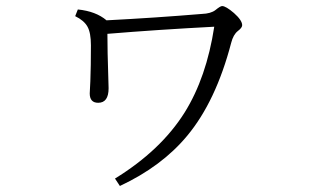

<svg xmlns="http://www.w3.org/2000/svg" viewBox="-20 -579 1040 631"><path d="M330.1 -512.2Q490.7 -520.5 643.1 -533.2Q672.9 -534.2 688 -545.9Q704.1 -559.1 710 -559.1Q722.2 -559.1 749 -536.1Q775.9 -512.2 775.9 -496.1Q775.9 -487.8 761.7 -477.1Q746.6 -465.3 739.7 -438Q689.5 -246.1 595.2 -132.8Q511.7 -32.2 374 32.2L357.9 7.8Q508.8 -85 586.9 -209.5Q658.7 -324.7 684.1 -491.2Q497.1 -481.4 333 -467.8Q333 -411.1 335.9 -325.2L336.9 -289.1Q336.9 -241.2 302.7 -241.2Q274.9 -241.2 274.9 -272Q274.9 -275.4 276.9 -312Q278.8 -360.4 278.8 -430.2Q278.8 -471.2 267.6 -491.2Q256.3 -511.7 227.1 -525.9L235.8 -547.9Q294.9 -542 330.1 -512.2Z"/></svg>

Font: I.Ming
Style: Regular
Weight: 400
Designer: Ichiten Fonts Project
Version: Version 5.10 Mar 24, 2018